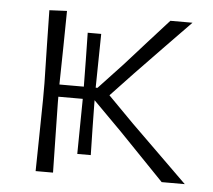

<svg xmlns="http://www.w3.org/2000/svg" viewBox="-42 -542 652 588"><g transform="rotate(5 284.0 -248.5)"><path d="M88 0Q89 -56 89.8 -107.5Q90.5 -159 91.5 -220.5V-271Q90 -333 89 -386Q88 -439 87 -494.5L141 -497Q140.5 -441 139.5 -387.2Q138.5 -333.5 137.5 -273.5V-270.5H212.5V-273Q212 -314 211.5 -352.5Q211 -391 210 -436H251.5Q251 -391.5 250.2 -353Q249.5 -314.5 249 -272.5V-270.5H254.5L328.5 -349.5Q360.5 -385.5 393.5 -422Q426.5 -458.5 459 -494.5H527Q485 -451.5 443.5 -408.5Q402 -365.5 361 -323L293 -251L372 -171Q415 -129 459 -85.8Q503 -42.5 546.5 0H475.5Q441 -35.5 406.2 -71.8Q371.5 -108 337 -143.5L249 -232V-226.5Q249.5 -185.5 250.2 -147Q251 -108.5 252 -63.5H210.5Q211 -108.5 211.5 -147Q212 -185.5 212.5 -226.5V-233H137.5V-216.5Q138.5 -157 139.5 -106.2Q140.5 -55.5 141.5 0Z"/></g></svg>

Font: Commissioner Loud ExtraLight
Style: Regular
Weight: 200
Designer: Kostas Bartsokas
Foundry: Kostas Bartsokas
Version: Version 1.000; ttfautohint (v1.8.3)